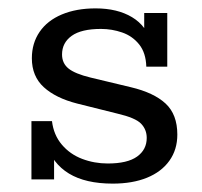

<svg xmlns="http://www.w3.org/2000/svg" viewBox="-20 -428 482 458"><path d="M249 10Q184 10 144.5 -14Q105 -38 90 -85L109 -92V0H55V-139H104Q108 -106 127.5 -83Q147 -60 176 -49Q205 -38 237 -38Q284 -38 307 -54.5Q330 -71 330 -99Q330 -119 316.5 -133Q303 -147 260 -157L164 -181Q113 -194 84.5 -220Q56 -246 56 -289Q56 -325 74.5 -352Q93 -379 127.5 -393.5Q162 -408 208 -408Q260 -408 295 -387Q330 -366 342 -324L324 -322V-397H379V-269H329Q328 -302 312 -322Q296 -342 271.5 -350.5Q247 -359 221 -359Q174 -359 151 -342.5Q128 -326 128 -298Q128 -277 143.5 -264.5Q159 -252 196 -243L292 -220Q347 -207 375 -181Q403 -155 403 -107Q403 -71 384 -44.5Q365 -18 330.5 -4Q296 10 249 10Z"/></svg>

Font: Rokkitt
Style: Regular
Weight: 400
Designer: Vernon Adams
Foundry: Vernon Adams
Version: Version 3.103